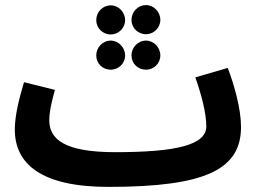

<svg xmlns="http://www.w3.org/2000/svg" viewBox="-20 -711 1014 752"><path d="M552 -577C582 -577 608 -602 608 -633C608 -665 582 -691 552 -691C520 -691 495 -665 495 -633C495 -602 520 -577 552 -577ZM414 -576C444 -576 470 -601 470 -632C470 -664 444 -690 414 -690C382 -690 357 -664 357 -632C357 -601 382 -576 414 -576ZM414 -438C444 -438 470 -462 470 -494C470 -525 444 -552 414 -552C382 -552 357 -525 357 -494C357 -462 382 -438 414 -438ZM552 -438C582 -438 608 -462 608 -494C608 -525 582 -552 552 -552C520 -552 495 -525 495 -494C495 -462 520 -438 552 -438ZM405 21 406 20V21C791 21 924 -50 924 -214C924 -284 898 -377 872 -445L745 -408C770 -337 788 -267 788 -216C788 -143 670 -115 431 -115C232 -115 173 -166 173 -240C173 -276 185 -322 195 -359L74 -389C59 -338 38 -264 38 -204C38 -71 138 21 405 21Z"/></svg>

Font: Noto Sans Arabic UI SmCn
Style: Bold
Weight: 700
Width: 4
Designer: Monotype Design Team, Nadine Chahine and Nizar Qandah
Foundry: Monotype Imaging Inc.
Version: Version 2.010